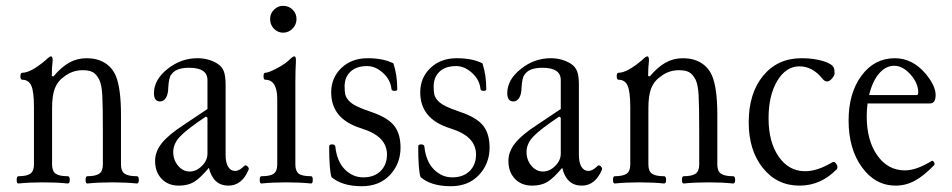

<svg xmlns="http://www.w3.org/2000/svg" viewBox="-20 -624 3258 657"><path d="M43 3.9Q37.1 3.9 37.1 -8.5Q37.1 -21 43 -21Q70.8 -21 83.5 -29.5Q96.2 -38.1 96.2 -61V-257.8Q96.2 -310.1 87.2 -330.6Q78.1 -351.1 56.2 -351.1Q49.8 -351.1 49.8 -363Q49.8 -375 56.2 -375Q85.4 -375 137.2 -418.9Q149.4 -431.2 154.8 -431.2Q160.2 -431.2 160.2 -417Q157.2 -392.6 157.2 -363.8L163.1 -362.8Q190.4 -395 217.3 -409.9Q244.1 -424.8 276.9 -424.8Q312 -424.8 337.6 -409.4Q363.3 -394 376 -365.2Q394 -322.3 394 -231.9V-61Q394 -38.1 406.7 -29.5Q419.4 -21 448.2 -21Q455.1 -21 455.1 -8.5Q455.1 3.9 448.2 3.9Q411.1 0 363.8 0Q317.4 0 278.8 3.9Q272.9 3.9 272.9 -8.5Q272.9 -21 278.8 -21Q306.6 -21 319.3 -29.5Q332 -38.1 332 -61V-174.8Q332 -260.7 330.1 -297.1Q328.1 -333.5 319.8 -351.1Q309.6 -370.6 297.1 -377.2Q284.7 -383.8 263.2 -383.8Q226.6 -383.8 198.2 -360.8Q177.7 -346.7 168 -322.3Q158.2 -297.9 158.2 -253.9V-61Q158.2 -38.1 170.7 -29.5Q183.1 -21 211.9 -21Q218.8 -21 218.8 -8.5Q218.8 3.9 211.9 3.9Q174.8 0 127 0Q80.1 0 43 3.9Z M591.8 11.2Q555.2 11.2 533 -12.2Q510.7 -35.6 510.7 -73.2Q510.7 -105 533.4 -133.8Q556.2 -162.6 608.9 -196.8L689.9 -251V-350.1Q689.9 -392.1 627 -392.1Q580.6 -392.1 565.9 -368.2Q558.1 -360.4 555.7 -324.2Q555.7 -302.7 548.1 -289.8Q540.5 -276.9 527.8 -276.9Q506.8 -276.9 506.8 -305.2Q506.8 -351.1 553 -387.9Q599.1 -424.8 655.8 -424.8Q694.3 -424.8 724.6 -405.8Q739.7 -396 745.8 -380.1Q752 -364.3 752 -334V-94.2Q752 -67.9 760.5 -53.5Q769 -39.1 784.7 -39.1Q798.8 -39.1 815.9 -56.2Q818.8 -59.1 822.8 -57.6Q826.7 -56.2 829.6 -51.5Q832.5 -46.9 830.6 -43Q807.6 11.2 761.7 11.2Q709.5 11.2 694.8 -49.8Q665 -14.2 644 -1.5Q623 11.2 591.8 11.2ZM689.9 -98.1V-221.2L684.6 -225.1Q618.2 -180.7 595.5 -156.2Q572.8 -131.8 572.8 -104Q572.8 -76.7 589.4 -56.9Q606 -37.1 628.9 -37.1Q651.9 -37.1 670.9 -56.2Q689.9 -75.2 689.9 -98.1Z M948.7 -512.2Q930.7 -512.2 917.5 -525.6Q904.3 -539.1 904.3 -559.1Q904.3 -577.6 917.5 -590.8Q930.7 -604 948.7 -604Q968.3 -604 981.4 -590.8Q994.6 -577.6 994.6 -559.1Q994.6 -539.6 981 -525.9Q967.3 -512.2 948.7 -512.2ZM874.5 3.9Q868.7 3.9 868.7 -8.5Q868.7 -21 874.5 -21Q904.8 -21 916.7 -29.8Q928.7 -38.6 928.7 -61V-284.2Q928.7 -351.1 887.7 -351.1Q881.8 -351.1 881.8 -363Q881.8 -375 887.7 -375Q898.9 -375 927.2 -390.1Q955.6 -405.3 969.7 -418.9Q981.9 -431.2 987.3 -431.2Q992.7 -431.2 992.7 -417Q990.7 -381.8 990.7 -341.8V-61Q990.7 -38.6 1002.2 -29.8Q1013.7 -21 1044.4 -21Q1050.3 -21 1050.3 -8.5Q1050.3 3.9 1044.4 3.9Q1007.3 0 959.5 0Q911.6 0 874.5 3.9Z M1218.3 13.2Q1150.4 13.2 1114.3 -18.1Q1106.4 -43 1106.4 -123Q1106.4 -129.9 1116.2 -129.9Q1126 -129.9 1127.4 -123Q1132.8 -71.8 1159.9 -44.4Q1187 -17.1 1223.1 -17.1Q1260.3 -17.1 1282.2 -38.6Q1304.2 -60.1 1304.2 -95.2Q1304.2 -126 1283.2 -148.2Q1262.2 -170.4 1215.3 -185.1Q1113.3 -216.8 1113.3 -308.1Q1113.3 -357.9 1148.2 -391.4Q1183.1 -424.8 1238.3 -424.8Q1291.5 -424.8 1326.2 -407.2Q1339.4 -367.2 1339.4 -318.8Q1339.4 -313 1330.6 -313Q1319.3 -313 1319.3 -320.8Q1315.9 -351.6 1290.3 -374.8Q1264.6 -397.9 1236.3 -397.9Q1199.7 -397.9 1179.4 -378.9Q1159.2 -359.9 1159.2 -328.1Q1159.2 -310.5 1161.6 -300.3Q1164.1 -290 1173.6 -279.5Q1183.1 -269 1200.9 -260.3Q1218.8 -251.5 1249.5 -241.2Q1306.2 -222.2 1328.4 -194.3Q1350.6 -166.5 1350.6 -119.1Q1350.6 -64 1314.5 -25.4Q1278.3 13.2 1218.3 13.2Z M1522.9 13.2Q1455.1 13.2 1418.9 -18.1Q1411.1 -43 1411.1 -123Q1411.1 -129.9 1420.9 -129.9Q1430.7 -129.9 1432.1 -123Q1437.5 -71.8 1464.6 -44.4Q1491.7 -17.1 1527.8 -17.1Q1564.9 -17.1 1586.9 -38.6Q1608.9 -60.1 1608.9 -95.2Q1608.9 -126 1587.9 -148.2Q1566.9 -170.4 1520 -185.1Q1418 -216.8 1418 -308.1Q1418 -357.9 1452.9 -391.4Q1487.8 -424.8 1543 -424.8Q1596.2 -424.8 1630.9 -407.2Q1644 -367.2 1644 -318.8Q1644 -313 1635.3 -313Q1624 -313 1624 -320.8Q1620.6 -351.6 1595 -374.8Q1569.3 -397.9 1541 -397.9Q1504.4 -397.9 1484.1 -378.9Q1463.9 -359.9 1463.9 -328.1Q1463.9 -310.5 1466.3 -300.3Q1468.8 -290 1478.3 -279.5Q1487.8 -269 1505.6 -260.3Q1523.4 -251.5 1554.2 -241.2Q1610.8 -222.2 1633.1 -194.3Q1655.3 -166.5 1655.3 -119.1Q1655.3 -64 1619.1 -25.4Q1583 13.2 1522.9 13.2Z M1800.8 11.2Q1764.2 11.2 1741.9 -12.2Q1719.7 -35.6 1719.7 -73.2Q1719.7 -105 1742.4 -133.8Q1765.1 -162.6 1817.9 -196.8L1898.9 -251V-350.1Q1898.9 -392.1 1835.9 -392.1Q1789.6 -392.1 1774.9 -368.2Q1767.1 -360.4 1764.6 -324.2Q1764.6 -302.7 1757.1 -289.8Q1749.5 -276.9 1736.8 -276.9Q1715.8 -276.9 1715.8 -305.2Q1715.8 -351.1 1762 -387.9Q1808.1 -424.8 1864.7 -424.8Q1903.3 -424.8 1933.6 -405.8Q1948.7 -396 1954.8 -380.1Q1960.9 -364.3 1960.9 -334V-94.2Q1960.9 -67.9 1969.5 -53.5Q1978 -39.1 1993.7 -39.1Q2007.8 -39.1 2024.9 -56.2Q2027.8 -59.1 2031.7 -57.6Q2035.6 -56.2 2038.6 -51.5Q2041.5 -46.9 2039.6 -43Q2016.6 11.2 1970.7 11.2Q1918.5 11.2 1903.8 -49.8Q1874 -14.2 1853 -1.5Q1832 11.2 1800.8 11.2ZM1898.9 -98.1V-221.2L1893.6 -225.1Q1827.1 -180.7 1804.4 -156.2Q1781.7 -131.8 1781.7 -104Q1781.7 -76.7 1798.3 -56.9Q1814.9 -37.1 1837.9 -37.1Q1860.8 -37.1 1879.9 -56.2Q1898.9 -75.2 1898.9 -98.1Z M2083.5 3.9Q2077.6 3.9 2077.6 -8.5Q2077.6 -21 2083.5 -21Q2111.3 -21 2124 -29.5Q2136.7 -38.1 2136.7 -61V-257.8Q2136.7 -310.1 2127.7 -330.6Q2118.7 -351.1 2096.7 -351.1Q2090.3 -351.1 2090.3 -363Q2090.3 -375 2096.7 -375Q2126 -375 2177.7 -418.9Q2189.9 -431.2 2195.3 -431.2Q2200.7 -431.2 2200.7 -417Q2197.8 -392.6 2197.8 -363.8L2203.6 -362.8Q2231 -395 2257.8 -409.9Q2284.7 -424.8 2317.4 -424.8Q2352.5 -424.8 2378.2 -409.4Q2403.8 -394 2416.5 -365.2Q2434.6 -322.3 2434.6 -231.9V-61Q2434.6 -38.1 2447.3 -29.5Q2460 -21 2488.8 -21Q2495.6 -21 2495.6 -8.5Q2495.6 3.9 2488.8 3.9Q2451.7 0 2404.3 0Q2357.9 0 2319.3 3.9Q2313.5 3.9 2313.5 -8.5Q2313.5 -21 2319.3 -21Q2347.2 -21 2359.9 -29.5Q2372.6 -38.1 2372.6 -61V-174.8Q2372.6 -260.7 2370.6 -297.1Q2368.7 -333.5 2360.4 -351.1Q2350.1 -370.6 2337.6 -377.2Q2325.2 -383.8 2303.7 -383.8Q2267.1 -383.8 2238.8 -360.8Q2218.3 -346.7 2208.5 -322.3Q2198.7 -297.9 2198.7 -253.9V-61Q2198.7 -38.1 2211.2 -29.5Q2223.6 -21 2252.4 -21Q2259.3 -21 2259.3 -8.5Q2259.3 3.9 2252.4 3.9Q2215.3 0 2167.5 0Q2120.6 0 2083.5 3.9Z M2715.8 11.2Q2638.7 11.2 2590.3 -49.3Q2542 -109.9 2542 -205.1Q2542 -304.7 2591.3 -364.7Q2640.6 -424.8 2723.1 -424.8Q2763.7 -424.8 2795.7 -415.3Q2827.6 -405.8 2833 -392.1Q2835.9 -386.2 2835.9 -373Q2835.9 -365.7 2827.1 -355.5Q2818.4 -345.2 2811 -345.2Q2801.8 -345.2 2794.9 -354Q2760.7 -397 2715.8 -397Q2669.4 -397 2639.6 -347.2Q2609.9 -297.4 2609.9 -219.2Q2609.9 -138.2 2644.5 -88.1Q2679.2 -38.1 2734.9 -38.1Q2777.3 -38.1 2828.1 -68.8Q2835.4 -73.2 2842 -62.7Q2848.6 -52.2 2843.3 -44.9Q2788.6 11.2 2715.8 11.2Z M3044.9 11.2Q2975.1 11.2 2929.4 -51.8Q2883.8 -114.7 2883.8 -211.9Q2883.8 -305.7 2928 -365.2Q2972.2 -424.8 3042 -424.8Q3102.1 -424.8 3147 -372.1Q3181.6 -330.6 3181.6 -298.8Q3181.6 -270 3162.1 -270H2948.7Q2945.8 -249 2945.8 -226.1Q2945.8 -143.6 2981.9 -92.3Q3018.1 -41 3076.7 -41Q3115.7 -41 3168 -73.2Q3169.9 -75.2 3173.1 -72.5Q3176.3 -69.8 3177.5 -65.9Q3178.7 -62 3176.8 -59.1Q3141.1 -22 3110.1 -5.4Q3079.1 11.2 3044.9 11.2ZM3040 -398.9Q3010.3 -398.9 2987.5 -371.8Q2964.8 -344.7 2954.1 -298.8H3116.7Q3122.1 -298.8 3122.1 -307.1Q3122.1 -339.8 3095.5 -369.4Q3068.8 -398.9 3040 -398.9Z"/></svg>

Font: Junicode SmCond Light
Style: Regular
Weight: 300
Width: 4
Designer: Peter S. Baker
Version: Version 2.206